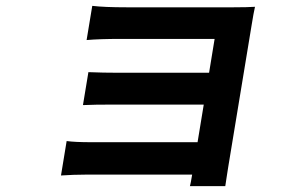

<svg xmlns="http://www.w3.org/2000/svg" viewBox="-20 -560 996 652"><path d="M187.1 35.9 206.3 -81Q235.1 -77.1 288.7 -77.1H650.9L671.9 -204.9H366.8Q298.3 -204.9 261.7 -203.1L280.2 -315Q329.9 -312.9 384.9 -312.9H690L708.8 -427.9H392.8Q317.1 -427.9 274.1 -424L293.3 -540.1Q334.2 -535.2 410.5 -535.2H772.7Q820.3 -535.2 845.9 -536.9Q841.3 -517.4 834.2 -473L755 7.1Q753.6 15.6 749.8 40.5Q746.1 65.3 745 72.1H625Q627.5 63.6 632.5 33H269.5Q230.8 33 187.1 35.9Z"/></svg>

Font: Karasuma Gothic
Style: Bold Italic
Weight: 700
Italic angle: 9.39998°
Designer: Rasmus Andersson / Ryoko Nishizuka
Foundry: Genbu
Version: Version 1.00